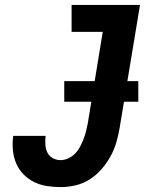

<svg xmlns="http://www.w3.org/2000/svg" viewBox="-20 -755 640 783"><path d="M227 8Q198 8 170 3.5Q142 -1 117.5 -13.5Q93 -26 74.5 -45.5Q56 -65 45.5 -90Q35 -115 32.5 -144Q30 -173 34 -201H166Q164 -183 165 -165.5Q166 -148 173 -133.5Q180 -119 194.5 -110.5Q209 -102 227 -102Q243 -102 259 -109.5Q275 -117 287 -129.5Q299 -142 307 -157.5Q315 -173 321 -188.5Q327 -204 331 -220Q335 -236 338 -252L399 -625H272V-735H551L468 -234Q463 -204 454.5 -174.5Q446 -145 430.5 -117Q415 -89 393.5 -64.5Q372 -40 345 -23Q318 -6 287.5 1Q257 8 227 8ZM242 -340V-424H544V-340Z"/></svg>

Font: Iosevka Curly XBdEx
Style: Italic
Weight: 800
Width: 7
Italic angle: -9°
Monospace: yes
Designer: Belleve Invis
Foundry: Belleve Invis
Version: Version 11.1.0; ttfautohint (v1.8.3)